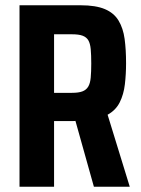

<svg xmlns="http://www.w3.org/2000/svg" viewBox="-20 -708 536 728"><path d="M54 0V-688H286Q343 -688 377.5 -673.5Q412 -659 429.5 -630Q447 -601 452.5 -560.5Q458 -520 458 -468Q458 -427 453.5 -388.5Q449 -350 434 -320Q419 -290 388 -273L472 0H336L262 -264L290 -252Q284 -251 276 -250Q268 -249 258 -249H185V0ZM185 -356H253Q278 -356 292.5 -361.5Q307 -367 314.5 -379.5Q322 -392 324 -414Q326 -436 326 -467Q326 -500 324 -521.5Q322 -543 315 -555Q308 -567 293.5 -572.5Q279 -578 253 -578H185Z"/></svg>

Font: Saira Condensed
Style: Bold
Weight: 700
Width: 3
Designer: Hector Gatti with collaboration of the Omnibus-Type team
Foundry: Omnibus-Type
Version: Version 1.101